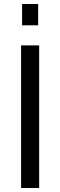

<svg xmlns="http://www.w3.org/2000/svg" viewBox="-20 -936 300 956"><path d="M90 -810V-916H170V-810ZM85 0V-710H175V0Z"/></svg>

Font: Raleway-v4020 Medium
Style: Regular
Weight: 500
Designer: Matt McInerney, Pablo Impallari, Rodrigo Fuenzalida
Foundry: Matt McInerney, Pablo Impallari, Rodrigo Fuenzalida
Version: Version 4.020;PS 004.020;hotconv 1.0.88;makeotf.lib2.5.64775